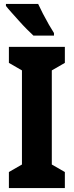

<svg xmlns="http://www.w3.org/2000/svg" viewBox="-20 -951 373 971"><path d="M308 0H25V-81L91 -119V-595L25 -633V-714H308V-633L242 -595V-119L308 -81ZM173 -931Q182 -911 197 -882Q212 -853 227.5 -826Q243 -799 253 -784V-771H149Q136 -783 116.5 -802.5Q97 -822 76.5 -845Q56 -868 38 -888Q20 -908 10 -921V-931Z"/></svg>

Font: Noto Sans Tamil ExtraCondensed ExtraBold
Style: Regular
Weight: 800
Width: 2
Designer: Jelle Bosma - Monotype Design Team
Foundry: Monotype Imaging Inc.
Version: Version 2.004; ttfautohint (v1.8.4.7-5d5b)